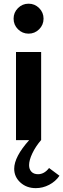

<svg xmlns="http://www.w3.org/2000/svg" viewBox="-20 -740 334 1014"><path d="M169.1 253.6Q120.5 253.6 87.7 223.9Q55 194.1 55 151.4Q55 88.2 134.1 0H64.5V-465.5H197.3V0H196.8Q167.7 34.1 150.7 70Q133.6 105.9 133.6 132.3Q133.6 153.6 145.9 166.8Q158.2 180 180.9 180Q214.1 180 239.1 147.3L294.1 188.2Q273.2 218.6 239.5 236.1Q205.9 253.6 169.1 253.6ZM186.8 -585.5Q163.6 -562.3 130.9 -562.3Q98.2 -562.3 75 -585.5Q51.8 -608.6 51.8 -641.4Q51.8 -674.1 75 -697.3Q98.2 -720.5 130.9 -720.5Q163.6 -720.5 186.8 -697.3Q210 -674.1 210 -641.4Q210 -608.6 186.8 -585.5Z"/></svg>

Font: Spartan MB
Style: Bold
Weight: 700
Designer: Matt Bailey, Mirko Velimirovic
Foundry: Matt Bailey
Version: Version 1.005